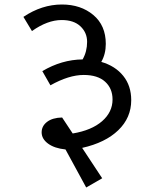

<svg xmlns="http://www.w3.org/2000/svg" viewBox="-20 -682 671 853"><path d="M345 -25 434 110 363 151 271 -18Q222 -23 193.5 -44Q165 -65 165 -94Q165 -122 189 -140.5Q213 -159 256 -160L303 -89Q387 -103 433.5 -143.5Q480 -184 480 -240Q480 -289 447 -319Q414 -349 352 -349Q286 -349 204 -303L168 -366Q254 -417 347 -418Q367 -453 367 -496Q367 -537 337.5 -565Q308 -593 254 -593Q191 -593 122 -544L84 -607Q166 -662 255 -662Q339 -662 394.5 -615.5Q450 -569 450 -487Q450 -442 430 -407Q492 -389 527.5 -345Q563 -301 563 -237Q563 -159 505.5 -103.5Q448 -48 345 -25Z"/></svg>

Font: Martel Sans
Style: Regular
Weight: 400
Designer: Dan Reynolds and Mathieu Réguer
Foundry: Dan Reynolds and Mathieu Réguer
Version: Version 1.002; ttfautohint (v1.1) -l 5 -r 5 -G 72 -x 0 -D la